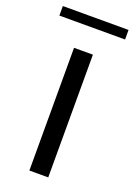

<svg xmlns="http://www.w3.org/2000/svg" viewBox="-171 -758 570 813"><g transform="rotate(20 114.0 -351.5)"><path d="M156 0H71V-553H156ZM262 -660H-34V-703H262Z"/></g></svg>

Font: Open Sauce Sans
Style: Regular
Weight: 400
Designer: Alfredo Marco Pradil
Foundry: Creative Sauce Fz LLC
Version: Version 1.477